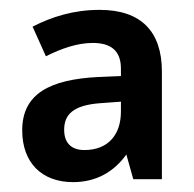

<svg xmlns="http://www.w3.org/2000/svg" viewBox="-20 -742 394 389"><path d="M182 -722C129 -722 85 -708 46 -688L73 -628C105 -644 137 -655 168 -655C205 -655 225 -639 225 -603V-588L179 -586C81 -581 25 -552 25 -478C25 -412 65 -373 128 -373C175 -373 211 -394 236 -429L250 -379H308V-597C308 -678 266 -722 182 -722ZM184 -533 225 -536V-516C225 -469 199 -438 151 -438C126 -438 110 -451 110 -479C110 -509 127 -529 184 -533Z"/></svg>

Font: Noto Sans Thai SemCond SemBd
Style: Regular
Weight: 600
Width: 4
Designer: Monotype Design Team
Foundry: Monotype Imaging Inc.
Version: Version 2.002